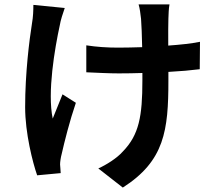

<svg xmlns="http://www.w3.org/2000/svg" viewBox="-20 -777 996 863"><path d="M130 -755C130 -730.8 128.9 -699.9 123.9 -672.9C111.9 -596.9 93 -449.9 93 -295.1C93 -178.3 127.1 -46.2 147 11L252.8 1.1C251.8 -12.1 251.1 -29.1 250 -38C250 -49 253.2 -70.3 257.1 -84.2C269.2 -138.1 293 -233 321 -315L261 -353C246.1 -317.8 229 -272 217 -244C192.1 -360.8 225.9 -558.9 248.9 -664.1C251.8 -683.9 262.8 -718 271 -741.1ZM878.9 -589.1C838.8 -581 790.1 -576 736.2 -572.1C736.2 -623.2 735.8 -671.9 736.9 -692.8C737.9 -713.8 737.9 -736.2 741.8 -757.1H603C608 -741.1 611.9 -712 614 -692.1C616.1 -666.2 617.9 -617.9 619 -565C582 -563.9 546.2 -562.9 511 -562.9C460.9 -562.9 414.8 -566.1 367.9 -573.2V-452.1C414.8 -449.9 473 -447.1 513.8 -447.1C549 -447.1 584.9 -447.8 620 -448.9V-415.1C620 -255 605.1 -170.8 532 -95.9C506 -66.1 457.7 -35.9 421.9 -19.9L532 66.1C719.8 -54 736.9 -191.1 736.9 -415.1V-453.8C790.8 -456.7 838.8 -460.9 877.8 -465.9Z"/></svg>

Font: Karasuma Gothic
Style: Bold
Weight: 700
Designer: Rasmus Andersson / Ryoko Nishizuka
Foundry: Genbu
Version: Version 1.00